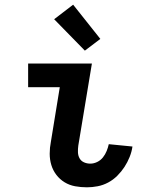

<svg xmlns="http://www.w3.org/2000/svg" viewBox="-20 -791 640 819"><path d="M351 8Q325 8 300.5 3.5Q276 -1 255.5 -13.5Q235 -26 220.5 -45Q206 -64 199 -87Q192 -110 192 -135.5Q192 -161 197 -186L235 -419H100V-520H372L314 -170Q312 -156 312.5 -141.5Q313 -127 319.5 -115.5Q326 -104 338.5 -98.5Q351 -93 365 -93Q380 -93 394.5 -100Q409 -107 419 -119.5Q429 -132 435 -147Q441 -162 444 -176L545 -166Q542 -144 533 -121.5Q524 -99 511 -79Q498 -59 480.5 -41.5Q463 -24 441.5 -12.5Q420 -1 396.5 3.5Q373 8 351 8ZM342 -575 211 -709 292 -771 408 -625Z"/></svg>

Font: Iosevka HT Extended
Style: Bold Italic
Weight: 700
Width: 7
Italic angle: -9°
Monospace: yes
Designer: Belleve Invis
Foundry: Belleve Invis
Version: Version 32.3.0; ttfautohint (v1.8.4)